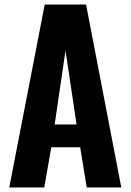

<svg xmlns="http://www.w3.org/2000/svg" viewBox="-20 -830 578 850"><path d="M21 0 178 -810H361L517 0H364L335 -178H207L176 0ZM222 -279H319L270 -606Z"/></svg>

Font: Oswald SemiBold
Style: Regular
Weight: 600
Designer: Vernon Adams
Foundry: Vernon Adams
Version: Version 4.103;gftools[0.9.33.dev8+g029e19f]